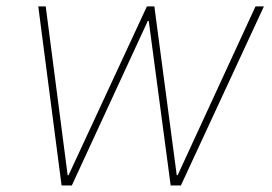

<svg xmlns="http://www.w3.org/2000/svg" viewBox="-20 -565 830 585"><path d="M167.6 0 96.6 -545.5H119.3L186.1 -31.2H188.9L427.6 -545.5H450.3L518.5 -31.2H521.3L758.5 -545.5H784.1L531.2 0H500L433.2 -501.4H430.4L198.9 0Z"/></svg>

Font: Inter UI Thin
Style: Italic
Weight: 100
Italic angle: -9.39999°
Designer: Rasmus Andersson
Foundry: rsms
Version: 3.2;8d6f07862